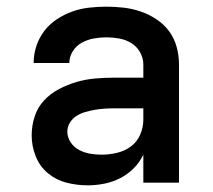

<svg xmlns="http://www.w3.org/2000/svg" viewBox="-20 -548 640 576"><path d="M243 8Q211 8 179.5 0Q148 -8 123.5 -28.5Q99 -49 87 -79.5Q75 -110 75 -142Q75 -171 84 -198.5Q93 -226 112 -246.5Q131 -267 156.5 -280.5Q182 -294 209.5 -302Q237 -310 265 -312.5Q293 -315 322 -315H410V-355Q410 -374 400 -391.5Q390 -409 373.5 -419Q357 -429 337.5 -432.5Q318 -436 299 -436Q280 -436 261 -432.5Q242 -429 225.5 -420Q209 -411 198.5 -394.5Q188 -378 188 -359Q188 -359 188 -359Q188 -359 188 -359Q188 -359 188 -359Q188 -359 188 -359H81Q81 -359 81 -359.5Q81 -360 81 -360Q81 -386 89.5 -411Q98 -436 113.5 -456Q129 -476 151 -490.5Q173 -505 197 -513.5Q221 -522 247 -525Q273 -528 299 -528Q325 -528 351 -525Q377 -522 402 -513.5Q427 -505 449.5 -490Q472 -475 487.5 -454Q503 -433 510 -407Q517 -381 517 -355V0H410V-84Q399 -61 381 -43Q363 -25 340.5 -13.5Q318 -2 293 3Q268 8 243 8ZM285 -84Q308 -84 331 -89.5Q354 -95 372.5 -108.5Q391 -122 400.5 -144Q410 -166 410 -189V-223H322Q307 -223 292.5 -222Q278 -221 264 -218.5Q250 -216 236 -212Q222 -208 210 -200.5Q198 -193 190 -180.5Q182 -168 182 -153Q182 -136 192 -121Q202 -106 217.5 -98Q233 -90 250 -87Q267 -84 285 -84Z"/></svg>

Font: Iosevka Custom SmBdEx
Style: Regular
Weight: 600
Width: 7
Monospace: yes
Designer: Belleve Invis
Foundry: Belleve Invis
Version: Version 11.2.4; ttfautohint (v1.8.4)